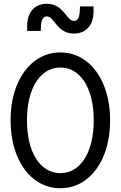

<svg xmlns="http://www.w3.org/2000/svg" viewBox="-20 -988 640 1018"><path d="M300 10C455 10 564 -138 564 -350C564 -562 455 -710 300 -710C145 -710 36 -562 36 -350C36 -138 145 10 300 10ZM300 -70C193 -70 123 -180 123 -350C123 -520 193 -630 300 -630C407 -630 477 -520 477 -350C477 -180 407 -70 300 -70ZM124 -824H196L197 -845C198 -883 209 -901 228 -901C270 -901 280 -810 372 -810C436 -810 476 -855 476 -927V-954H404L403 -933C402 -895 392 -877 373 -877C330 -877 320 -968 228 -968C164 -968 124 -923 124 -851Z"/></svg>

Font: CommitMonoNiceRocks
Style: Regular
Weight: 400
Monospace: yes
Designer: Eigil Nikolajsen
Foundry: Eigil Nikolajsen
Version: Version 1.143